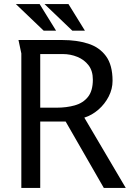

<svg xmlns="http://www.w3.org/2000/svg" viewBox="-20 -925 639 945"><path d="M71 -728H288Q357 -728 413 -710.5Q469 -693 501.5 -649Q534 -605 534 -527Q534 -487 515 -450Q496 -413 464.5 -385.5Q433 -358 395 -346L599 0H491L303 -327H178V0H85V-662ZM178 -659V-395H258Q308 -395 348.5 -406.5Q389 -418 413 -448Q437 -478 437 -533Q437 -576 416 -603.5Q395 -631 361 -645Q327 -659 288 -659ZM317 -905 398 -774H336L199 -905ZM175 -905 256 -774H195L58 -905Z"/></svg>

Font: Rosario Light
Style: Regular
Weight: 400
Version: Version 1.101; ttfautohint (v1.8.1.43-b0c9)